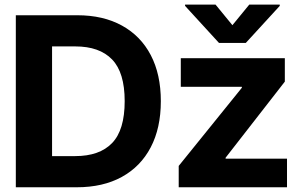

<svg xmlns="http://www.w3.org/2000/svg" viewBox="-20 -792 1273 812"><path d="M304.7 0H46.9V-727.5H307.1Q416.5 -727.5 495.8 -683.8Q575.2 -640.1 617.7 -558.8Q660.2 -477.5 660.2 -364.3Q660.2 -250.5 617.4 -168.9Q574.7 -87.4 495.1 -43.7Q415.5 0 304.7 0ZM298.3 -595.7H200.2V-131.8H297.9Q400.9 -131.8 454.1 -187Q507.3 -242.2 507.3 -364.3Q507.3 -485.4 454.1 -540.5Q400.9 -595.7 298.3 -595.7ZM735.8 0V-90.3L1002.9 -420.9V-424.8H744.6V-545.9H1184.6V-446.8L934.1 -125V-121.1H1193.8V0ZM891.6 -772.5 962.9 -685.5 1034.2 -772.5H1163.1V-767.1L1019.5 -610.4H906.2L762.7 -767.1V-772.5Z"/></svg>

Font: Inter Tight
Style: Bold
Weight: 700
Designer: Rasmus Andersson
Foundry: rsms
Version: Version 3.004; ttfautohint (v1.8.4.7-5d5b)